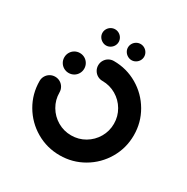

<svg xmlns="http://www.w3.org/2000/svg" viewBox="-153 -791 905 928"><g transform="rotate(30 300.0 -327.0)"><path d="M83.3 -418.1Q83.3 -433.3 90.7 -446.1Q98.1 -458.9 110.9 -466.3Q123.7 -473.7 138.9 -473.7Q154.1 -473.7 166.9 -466.3Q179.6 -458.9 187 -446.1Q194.4 -433.3 194.4 -418.1Q194.4 -403 187 -390.2Q179.6 -377.4 166.9 -370Q154.1 -362.6 138.9 -362.6Q123.7 -362.6 110.9 -370Q98.1 -377.4 90.7 -390.2Q83.3 -403 83.3 -418.1ZM244.4 -466.7Q244.4 -481.9 251.9 -494.6Q259.3 -507.4 272 -514.8Q284.8 -522.2 300 -522.2Q371.4 -522.2 431.9 -486.9Q492.3 -451.6 527.7 -391.1Q563 -330.6 563 -259.3Q563 -187.9 527.7 -127.4Q492.3 -66.9 431.9 -31.6Q371.4 3.7 300 3.7Q228.6 3.7 168.1 -31.6Q107.7 -66.9 72.3 -127.4Q37 -187.9 37 -259.3Q37 -274.4 44.4 -287.2Q51.9 -300 64.6 -307.4Q77.4 -314.8 92.6 -314.8Q107.8 -314.8 120.6 -307.4Q133.3 -300 140.7 -287.2Q148.1 -274.4 148.1 -259.3Q148.1 -217.9 168.6 -183.1Q189 -148.3 223.9 -127.8Q258.7 -107.4 300.1 -107.4Q341.5 -107.4 376.3 -127.8Q411.1 -148.3 431.5 -183.1Q451.9 -218 451.9 -259.3Q451.9 -300.7 431.4 -335.5Q411 -370.3 376.2 -390.7Q341.4 -411.1 300 -411.1Q284.8 -411.1 272 -418.5Q259.3 -425.9 251.9 -438.7Q244.4 -451.5 244.4 -466.7ZM325.9 -613.1Q325.9 -625 332 -635.5Q338.1 -645.9 348.6 -652Q359.1 -658.1 371.1 -658.1Q383.1 -658.1 393.6 -652Q404.1 -645.9 410.2 -635.5Q416.3 -625 416.3 -613.1Q416.3 -601.1 410.2 -590.7Q404.1 -580.4 393.7 -574.3Q383.3 -568.1 371.5 -568.1Q359.6 -568.1 349.1 -574.3Q338.5 -580.4 332.2 -590.7Q325.9 -601.1 325.9 -613.1ZM183.7 -613.1Q183.7 -625 189.8 -635.5Q195.9 -645.9 206.4 -652Q216.9 -658.1 228.9 -658.1Q240.9 -658.1 251.4 -652Q261.9 -645.9 268 -635.5Q274.1 -625 274.1 -613.1Q274.1 -601.1 268 -590.7Q261.9 -580.4 251.5 -574.3Q241.1 -568.1 229.3 -568.1Q217.4 -568.1 206.9 -574.3Q196.3 -580.4 190 -590.7Q183.7 -601.1 183.7 -613.1Z"/></g></svg>

Font: 26F Galaxy Sans
Style: Regular
Weight: 400
Designer: C₂₉H₂₅N₃O₅
Version: Version 1.100;FEAKit 1.0